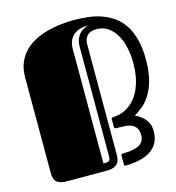

<svg xmlns="http://www.w3.org/2000/svg" viewBox="-118 -910 924 1010"><g transform="rotate(-15 344.5 -405.0)"><path d="M434.1 -57.1Q434.1 -63 437.5 -64Q440.9 -64.9 443.4 -64.9Q469.2 -65.4 491 -68.6Q512.7 -71.8 528.6 -79.3Q544.4 -86.9 553.2 -99.9Q562 -112.8 562 -132.8Q562 -157.7 553.2 -171.9Q544.4 -186 528.8 -193.1Q513.2 -200.2 491.7 -201.7Q470.2 -203.1 444.8 -203.1Q442.4 -203.1 438.2 -203.9Q434.1 -204.6 434.1 -212.4V-254.4Q434.1 -261.2 437.5 -262.2Q440.9 -263.2 443.4 -263.2Q487.3 -265.1 520.3 -284.9Q553.2 -304.7 575.4 -337.6Q597.7 -370.6 608.9 -415Q620.1 -459.5 620.1 -511.2Q620.1 -556.6 610.8 -597.2Q601.6 -637.7 583.7 -667.7Q565.9 -697.8 539.8 -715.3Q513.7 -732.9 480 -732.9Q465.3 -732.9 452.6 -729.7Q439.9 -726.6 430.9 -718.8Q421.9 -710.9 416.5 -698.5Q411.1 -686 411.1 -667.5V-66.4Q411.1 -50.8 407.7 -38.6Q404.3 -26.4 396 -17.8Q387.7 -9.3 374 -4.6Q360.4 0 339.8 0H126Q102.5 0 87.9 -4.4Q73.2 -8.8 64.9 -17.1Q56.6 -25.4 53.7 -38.1Q50.8 -50.8 50.8 -67.9V-585.4Q50.8 -631.3 65.7 -665.8Q80.6 -700.2 105.5 -725.1Q130.4 -750 163.3 -766.6Q196.3 -783.2 232.4 -792.7Q268.6 -802.2 305.4 -806.2Q342.3 -810.1 375.5 -810.1Q414.1 -810.1 452.4 -805.7Q490.7 -801.3 525.4 -789.1Q560.1 -776.9 590.1 -755.9Q620.1 -734.9 642.1 -701.7Q664.1 -668.5 676.5 -621.6Q689 -574.7 689 -511.2Q689 -446.8 676.8 -401.6Q664.6 -356.4 645.5 -325.4Q626.5 -294.4 602.8 -274.7Q579.1 -254.9 556.2 -241.2Q569.3 -235.4 582.8 -226.6Q596.2 -217.8 606.9 -205.3Q617.7 -192.9 624.3 -176.3Q630.9 -159.7 630.9 -137.2Q630.9 -99.6 616.5 -73.7Q602.1 -47.9 576.7 -31.7Q551.3 -15.6 517.3 -8.1Q483.4 -0.5 444.3 0Q441.9 0 437.7 -1Q433.6 -2 434.1 -9.8ZM331.5 -41Q343.3 -41 350.6 -41.7Q357.9 -42.5 362.3 -45.7Q366.7 -48.8 368.2 -54.9Q369.6 -61 369.6 -72.3V-664.1Q369.6 -688 375.7 -705.1Q381.8 -722.2 392.1 -733.9Q402.3 -745.6 415.5 -752.7Q428.7 -759.8 442.9 -763.2Q419.4 -763.7 399.2 -758.3Q378.9 -752.9 363.8 -741Q348.6 -729 340.1 -710Q331.5 -690.9 331.5 -664.1Z"/></g></svg>

Font: Fascinate Inline
Style: Regular
Weight: 900
Designer: Astigmatic (AOETI)
Foundry: Astigmatic (AOETI)
Version: Version 1.000